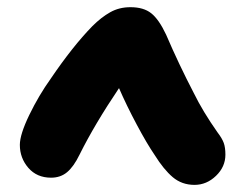

<svg xmlns="http://www.w3.org/2000/svg" viewBox="-20 -522 667 534"><path d="M122.1 -27.8Q82.5 -27.8 58.8 -55.2Q35.2 -82.5 35.2 -119.1Q35.2 -147.9 61.5 -202.4Q87.9 -256.8 121.1 -303.2Q182.1 -393.1 236.8 -449.2Q261.7 -474.1 286.6 -488Q311.5 -502 342.8 -502Q379.4 -502 400.6 -485.1Q421.9 -468.3 441.9 -425.8Q477.5 -342.8 519 -263.2Q544.4 -211.4 585 -153.8Q597.7 -137.2 602.3 -124.5Q606.9 -111.8 606.9 -91.8Q606.9 -58.1 580.8 -33Q554.7 -7.8 521 -7.8Q485.8 -7.8 460.4 -29.3Q435.1 -50.8 410.2 -90.8Q388.7 -122.1 360.4 -175.3Q332 -228.5 311 -276.9Q243.2 -176.3 201.2 -91.8Q185.1 -58.6 166.7 -43.2Q148.4 -27.8 122.1 -27.8Z"/></svg>

Font: Shantell Sans Irregular
Style: Regular
Weight: 800
Designer: Stephen Nixon, Anya Danilova, Shantell Martin
Foundry: Arrow Type
Version: Version 1.006;[9816181b4]